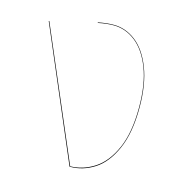

<svg xmlns="http://www.w3.org/2000/svg" viewBox="-89 -649 716 741"><g transform="rotate(15 268.5 -278.5)"><path d="M455 -282Q455 -181 426 -115.5Q397 -50 351.5 -21Q306 8 255 8H253L30 -514L32 -515L255 6Q306 5 351 -24Q396 -53 424.5 -117Q453 -181 453 -282Q453 -375 428.5 -438Q404 -501 364 -532Q324 -563 277 -563Q247 -563 215 -556L214 -558Q246 -565 277 -565Q324 -565 364.5 -534Q405 -503 430 -439Q455 -375 455 -282Z"/></g></svg>

Font: FiraGO Two
Style: Regular
Weight: 100
Designer: bBox Type
Foundry: bBox Type GmbH
Version: Version 1.001